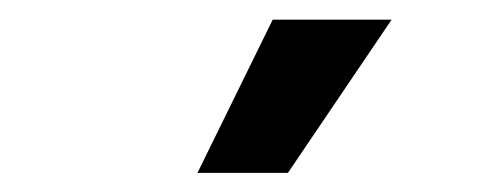

<svg xmlns="http://www.w3.org/2000/svg" viewBox="-20 -778 515 197"><path d="M259.8 -757.8H381.8L275.4 -600.6H182.6Z"/></svg>

Font: Pretendard Std SemiBold
Style: Regular
Weight: 600
Designer: Base glyphs from Inter by Rasmus Andersson; Hangeul glyphs from Noto Sans CJK(Source Han Sans) by Jang Soo-young and Kan
Foundry: Kil Hyung-jin
Version: Version 1.309